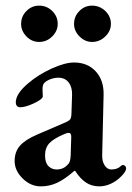

<svg xmlns="http://www.w3.org/2000/svg" viewBox="-20 -648 468 682"><path d="M32 -76Q32 -109 51 -130.5Q70 -152 112 -170L205 -210Q225 -218 229.5 -224.5Q234 -231 234 -251L236 -310Q237 -338 224 -355Q211 -372 187 -372Q174 -372 160 -367Q146 -362 138 -354Q131 -348 131 -331L132 -306Q132 -296 101.5 -281.5Q71 -267 51 -267Q44 -267 40 -272Q36 -277 36 -284Q36 -315 80 -352Q116 -383 163.5 -404.5Q211 -426 243 -426Q291 -426 320 -394.5Q349 -363 348 -312L343 -98Q342 -76 351.5 -61Q361 -46 375 -46Q397 -46 409 -58Q413 -62 416 -62Q421 -62 424.5 -58.5Q428 -55 428 -50Q428 -39 412 -23Q395 -5 374 4.5Q353 14 333 14Q306 14 285.5 0.5Q265 -13 247 -41H244Q211 -12 183.5 1Q156 14 125 14Q89 14 60.5 -14Q32 -42 32 -76ZM221 -64Q230 -71 231 -95L233 -159V-163Q233 -176 224 -176Q218 -176 209 -172Q171 -156 155.5 -139.5Q140 -123 140 -96Q140 -70 152 -58Q164 -46 181 -46Q206 -46 221 -64ZM55 -563Q55 -590 74 -609Q93 -628 119 -628Q146 -628 165.5 -609Q185 -590 185 -563Q185 -538 165.5 -518.5Q146 -499 119 -499Q93 -499 74 -518.5Q55 -538 55 -563ZM243 -563Q243 -590 262 -609Q281 -628 307 -628Q334 -628 354 -609Q374 -590 374 -563Q374 -538 354 -518.5Q334 -499 307 -499Q282 -499 262.5 -518.5Q243 -538 243 -563Z"/></svg>

Font: EB Garamond SemiBold
Style: Regular
Weight: 600
Designer: Georg Duffner and Octavio Pardo
Foundry: Georg Duffner
Version: Version 1.000